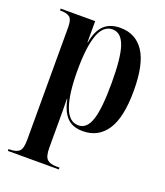

<svg xmlns="http://www.w3.org/2000/svg" viewBox="-143 -644 836 974"><g transform="rotate(20 275.0 -157.0)"><path d="M15 234V224H22Q57 224 72.5 209.5Q88 195 88 148V-460Q88 -503 71.5 -514.5Q55 -526 27 -526H20V-536H206V-422H208Q219 -486 251 -517Q283 -548 339 -548Q422 -548 466.5 -481Q511 -414 511 -271Q511 -126 465.5 -58Q420 10 337 10Q281 10 251 -21.5Q221 -53 208 -117H206Q207 -83 207 -49.5Q207 -16 207 18V147Q207 194 223 209Q239 224 273 224H290V234ZM306 -10Q352 -10 372 -71.5Q392 -133 392 -271Q392 -409 371 -468Q350 -527 304 -527Q254 -527 230.5 -462Q207 -397 207 -271Q207 -144 231 -77Q255 -10 306 -10Z"/></g></svg>

Font: Noto Serif Display Condensed SemiBold
Style: Regular
Weight: 600
Width: 3
Designer: Monotype Design Team
Foundry: Monotype Imaging Inc.
Version: Version 2.009